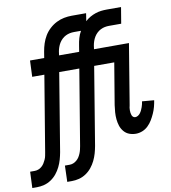

<svg xmlns="http://www.w3.org/2000/svg" viewBox="-146 -820 995 1120"><g transform="rotate(-10 352.0 -260.0)"><path d="M-46 215 -42 119H-15Q-4 119 7 115Q18 111 27 103Q36 95 42 85.5Q48 76 53 65Q58 54 60 43.5Q62 33 64 22L138 -424H66L70 -520H154L160 -557Q164 -581 171.5 -604Q179 -627 191.5 -648Q204 -669 223 -686.5Q242 -704 264 -715Q286 -726 309 -730.5Q332 -735 355 -735H440L433 -689Q447 -702 463 -711Q479 -720 495.5 -725.5Q512 -731 528.5 -733Q545 -735 562 -735H647L631 -639H559Q546 -639 533.5 -636.5Q521 -634 509 -628Q497 -622 487 -612.5Q477 -603 470 -591.5Q463 -580 458.5 -567Q454 -554 452 -542L449 -520H656L597 -162Q595 -155 594 -147.5Q593 -140 593 -132.5Q593 -125 594 -117.5Q595 -110 597.5 -103.5Q600 -97 605 -92.5Q610 -88 618 -88Q626 -88 634 -93Q642 -98 647.5 -105.5Q653 -113 657 -121.5Q661 -130 664 -138.5Q667 -147 669 -155.5Q671 -164 672 -172L743 -166Q740 -147 735 -128Q730 -109 721.5 -90Q713 -71 702.5 -53.5Q692 -36 677 -21.5Q662 -7 643 0.5Q624 8 605 8Q584 8 565.5 1Q547 -6 534 -21.5Q521 -37 515 -55.5Q509 -74 507 -94.5Q505 -115 506.5 -136Q508 -157 511 -178L552 -424H433L357 37Q353 59 347 80Q341 101 331 121.5Q321 142 306.5 160Q292 178 272.5 191Q253 204 231.5 209.5Q210 215 189 215H161L164 119H192Q203 119 213.5 115Q224 111 233.5 103Q243 95 249 85.5Q255 76 259.5 65Q264 54 266.5 43.5Q269 33 271 22L345 -424H226L150 37Q146 59 140 80Q134 101 124 121.5Q114 142 99.5 160Q85 178 65.5 191Q46 204 24.5 209.5Q3 215 -18 215ZM361 -520 367 -557Q370 -578 376 -599Q382 -620 393 -639H352Q339 -639 326.5 -636.5Q314 -634 302 -628Q290 -622 280 -612.5Q270 -603 263 -591.5Q256 -580 251.5 -567Q247 -554 245 -542L242 -520Z"/></g></svg>

Font: Iosevka Custom
Style: Bold Italic
Weight: 700
Italic angle: -9°
Designer: Belleve Invis
Foundry: Belleve Invis
Version: Version 30.3.1; ttfautohint (v1.8.3)